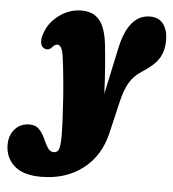

<svg xmlns="http://www.w3.org/2000/svg" viewBox="-145 -505 720 798"><g transform="rotate(5 215.0 -106.5)"><path d="M329 -315Q359.5 -458 449.5 -458Q487 -458 505.5 -432Q524 -406 524 -365.5Q524 -321.5 505.2 -290.5Q486.5 -259.5 435.5 -227Q401 -205 383.5 -174.2Q366 -143.5 355 -97.5L323 39Q300 136.5 228.5 190.8Q157 245 55 245Q-20.5 245 -57.5 211Q-94.5 177 -94.5 124Q-94.5 84 -71 58.2Q-47.5 32.5 -11 32.5Q15.5 32.5 30.2 48.5Q45 64.5 54.2 85.5Q63.5 106.5 73.2 122.5Q83 138.5 99.5 138.5Q114 138.5 120 124.5Q126 110.5 126 68Q126 41 124 -0.5Q122 -42 118.8 -89.2Q115.5 -136.5 111 -180.8Q106.5 -225 102 -257.5Q98 -287 91.2 -297.5Q84.5 -308 76 -308Q71 -308 66 -305.5Q61 -303 53.5 -294.5Q39 -278.5 20 -289Q8 -296 6.8 -315Q5.5 -334 19 -364.5Q36 -403 76 -430.5Q116 -458 164.5 -458Q212 -458 238.2 -427Q264.5 -396 272.5 -325.5Q277 -284.5 281 -233.5Q285 -182.5 287.5 -121.5Z"/></g></svg>

Font: Fraunces 144pt SuperSoft Black
Style: Italic
Weight: 900
Italic angle: -16°
Version: Version 1.000;[b76b70a41]